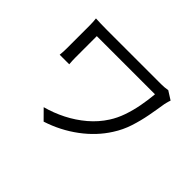

<svg xmlns="http://www.w3.org/2000/svg" viewBox="-144 -979 1288 1288"><g transform="rotate(45 500.0 -335.5)"><path d="M876.1 -667.1Q874.4 -662.4 871.4 -653Q868.4 -643.6 866.4 -634.5Q864.5 -625.4 863.1 -620.4Q854.1 -561.5 842 -496.5Q829.9 -431.6 809.1 -367.6Q788.4 -303.7 751.7 -246.8Q691.1 -150.8 592.6 -77.5Q494.1 -4.2 373.5 34.9L305.2 -34Q378.9 -53.8 448.4 -89Q517.9 -124.2 577.2 -174.5Q636.5 -224.9 676.9 -288.3Q705.8 -332.8 725 -388.1Q744.2 -443.3 755.6 -503.7Q767 -564.1 772 -623Q759.8 -623 727.9 -623Q696.1 -623 650.8 -623Q605.5 -623 553.5 -623Q501.5 -623 449.5 -623Q397.5 -623 351.1 -623Q304.6 -623 269.9 -623Q235.2 -623 220.2 -623Q220.2 -614.2 220.2 -594.3Q220.2 -574.4 220.2 -548.9Q220.2 -523.5 220.2 -498.1Q220.2 -472.8 220.2 -452.5Q220.2 -432.3 220.2 -422.5Q220.2 -412.1 220.7 -394.7Q221.2 -377.3 222.9 -358.6H132.4Q134.4 -377.3 135.2 -393Q135.9 -408.7 135.9 -422.5Q135.9 -434.7 135.9 -462.8Q135.9 -490.9 135.9 -525.1Q135.9 -559.4 135.9 -590Q135.9 -620.6 135.9 -636.2Q135.9 -653.3 135 -669.9Q134.2 -686.5 132.2 -703Q152.7 -702 179.5 -701.1Q206.4 -700.2 238.8 -700.2Q245.9 -700.2 274.5 -700.2Q303 -700.2 345.1 -700.2Q387.2 -700.2 437.2 -700.2Q487.1 -700.2 537.2 -700.2Q587.3 -700.2 632 -700.2Q676.7 -700.2 708.4 -700.2Q740.1 -700.2 752.3 -700.2Q768.6 -700.2 785.4 -701.6Q802.2 -703 815.2 -705.7Z"/></g></svg>

Font: Noto Sans SC Thin
Style: Regular
Weight: 100
Designer: Ryoko NISHIZUKA 西塚涼子 (kana, bopomofo & ideographs); Paul D. Hunt (Latin, Greek & Cyrillic); Sandoll Communications 산돌커뮤니
Foundry: Adobe
Version: Version 2.004-H2;hotconv 1.0.118;makeotfexe 2.5.65603